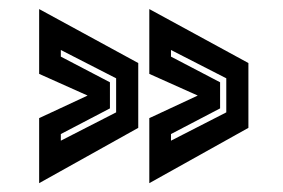

<svg xmlns="http://www.w3.org/2000/svg" viewBox="-20 -522 640 434"><path d="M68.5 -108V-255L178 -306L68.5 -355V-501.5L292.5 -379.5V-233ZM317.5 -108V-255L427 -306L317.5 -355V-501.5L541.5 -379.5V-233ZM117.5 -204 242.5 -268V-345L117.5 -409V-394L228.5 -336V-277L117.5 -219ZM366.5 -204 491.5 -268V-345L366.5 -409V-394L477.5 -336V-277L366.5 -219Z"/></svg>

Font: Tourney Condensed Regular
Style: Bold
Weight: 700
Width: 3
Designer: Tyler Finck
Foundry: Etcetera Type Co
Version: Version 1.010; ttfautohint (v1.8.3)